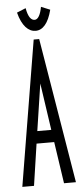

<svg xmlns="http://www.w3.org/2000/svg" viewBox="-55 -804 360 835"><g transform="rotate(-5 125.0 -386.5)"><path d="M157 -773C151 -740 140 -719 125 -719C110 -719 97 -733 90 -773L51 -757C66 -698 94 -671 125 -671C156 -671 181 -698 196 -757ZM190 0H242L137 -634H113L8 0H59L86 -182H163ZM125 -441 155 -236H94Z"/></g></svg>

Font: Inconsolata UltraCondensed Thin
Style: Regular
Weight: 100
Width: 1
Monospace: yes
Designer: Raph Levien, Cyreal, Brenton Simpson
Foundry: Raph Levien, Cyreal, Google
Version: Version 3.100